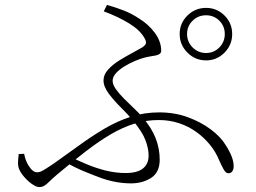

<svg xmlns="http://www.w3.org/2000/svg" viewBox="-20 -759 1040 779"><path d="M816 -514Q772 -514 740.5 -545.5Q709 -577 709 -621Q709 -665 740.5 -696Q772 -727 816 -727Q860 -727 891 -696Q922 -665 922 -621Q922 -577 891 -545.5Q860 -514 816 -514ZM511 -15Q494 -15 475 -17Q456 -19 436 -23.5Q416 -28 395 -35Q362 -47 323 -63Q284 -79 240 -104L258 -125Q293 -109 331 -93Q369 -77 409 -67Q449 -57 490 -57Q537 -57 560 -75.5Q583 -94 583 -128Q583 -156 570.5 -189.5Q558 -223 521 -268Q501 -293 472.5 -321Q444 -349 422 -378Q400 -407 400 -433Q400 -456 418.5 -476.5Q437 -497 463.5 -513.5Q490 -530 515.5 -543.5Q541 -557 556 -566Q570 -575 572 -583Q574 -591 566 -605Q548 -637 504 -664Q460 -691 401 -713L414 -739Q450 -729 482 -716.5Q514 -704 544 -684Q582 -661 608 -626Q634 -591 634 -553Q634 -545 628 -540.5Q622 -536 612 -534Q602 -532 589 -530Q576 -528 562 -524Q547 -520 526 -511Q505 -502 484.5 -489.5Q464 -477 450.5 -462Q437 -447 437 -431Q437 -416 450 -397.5Q463 -379 483 -359Q503 -339 523.5 -319.5Q544 -300 558 -284Q596 -239 612 -197Q628 -155 628 -111Q628 -60 593.5 -37.5Q559 -15 511 -15ZM139 0Q126 0 106 -15Q86 -30 69.5 -52Q53 -74 53 -96Q53 -107 54 -115.5Q55 -124 56 -134L78 -135Q83 -106 98.5 -83Q114 -60 130 -60Q138 -60 145.5 -63Q153 -66 165.5 -74Q178 -82 199 -96Q254 -135 305 -172Q356 -209 406.5 -238.5Q457 -268 511 -285.5Q565 -303 626 -303Q689 -303 742 -283.5Q795 -264 834.5 -234.5Q874 -205 894 -173Q912 -145 920 -124Q928 -103 928 -85Q928 -72 922.5 -64Q917 -56 906 -56Q896 -56 887 -72.5Q878 -89 870 -107Q856 -142 832 -171.5Q808 -201 776 -224Q744 -247 705.5 -259.5Q667 -272 624 -272Q573 -272 526 -257.5Q479 -243 431 -215Q383 -187 329.5 -146Q276 -105 213 -52Q194 -36 182.5 -24.5Q171 -13 161.5 -6.5Q152 0 139 0ZM816 -544Q848 -544 870 -566.5Q892 -589 892 -621Q892 -653 870 -675Q848 -697 816 -697Q784 -697 761.5 -675Q739 -653 739 -621Q739 -589 761.5 -566.5Q784 -544 816 -544Z"/></svg>

Font: Noto Serif KR ExtraLight
Style: Regular
Weight: 200
Designer: Ryoko NISHIZUKA 西塚涼子 (kana & ideographs); Frank Grießhammer (Latin, Greek & Cyrillic); Wenlong ZHANG 张文龙 (bopomofo); San
Foundry: Adobe
Version: Version 2.002-H1;hotconv 1.1.0;makeotfexe 2.6.0